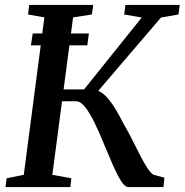

<svg xmlns="http://www.w3.org/2000/svg" viewBox="-20 -763 753 783"><path d="M106 -578 113.5 -626.5H342.5L336 -578ZM503.5 0Q489.5 0 473.5 -25.2Q457.5 -50.5 440 -90.5Q422.5 -130.5 404.2 -175.2Q386 -220 366.8 -260Q347.5 -300 328.2 -325Q309 -350 290.5 -350H201.5L207.5 -398.5H323L558 -691.5L486.5 -704L491.5 -743H713L708 -704L636.5 -691.5L349 -355.5L357.5 -397Q375.5 -397 391.5 -387Q407.5 -377 422.8 -358.5Q438 -340 453.2 -314.5Q468.5 -289 484 -258Q502 -227.5 519 -193.5Q536 -159.5 552 -128.5Q568 -97.5 582 -76.2Q596 -55 607 -50L650.5 -38.5L646.5 0ZM2.5 0 7 -36 77 -50 161 -692 94.5 -704 99 -743H360L355 -704L278 -692L193.5 -50L271 -36L267 0Z"/></svg>

Font: Merriweather 48pt Medium
Style: Italic
Weight: 500
Italic angle: -7.8°
Version: Version 2.101